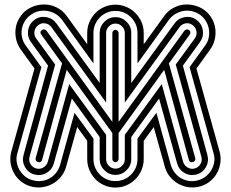

<svg xmlns="http://www.w3.org/2000/svg" viewBox="-20 -715 1039 863"><path d="M626 0Q626 26 616 49.5Q606 73 588.5 90.5Q571 108 548 118Q525 128 499 128Q473 128 449.5 118Q426 108 409 90.5Q392 73 382 49.5Q372 26 372 0V-82L327 -144L277 35Q270 60 254 79.5Q238 99 216.5 111Q195 123 170 126.5Q145 130 119 123Q94 116 74.5 100.5Q55 85 43 63.5Q31 42 27.5 17Q24 -8 31 -34L135 -407L73 -493Q58 -514 52.5 -539Q47 -564 50.5 -588Q54 -612 67 -634Q80 -656 101 -671Q123 -686 148 -691.5Q173 -697 197 -693.5Q221 -690 243 -677Q265 -664 280 -643L372 -516V-567Q372 -593 382 -616Q392 -639 409 -656.5Q426 -674 449.5 -684Q473 -694 499 -694Q525 -694 548 -684Q571 -674 588.5 -656.5Q606 -639 616 -616Q626 -593 626 -567V-516L718 -643Q733 -664 755 -677Q777 -690 801 -693.5Q825 -697 850 -691.5Q875 -686 897 -671Q918 -656 931 -634Q944 -612 947.5 -588Q951 -564 945.5 -539Q940 -514 925 -493L863 -407L967 -34Q974 -8 970.5 17Q967 42 955 63.5Q943 85 923.5 100.5Q904 116 879 123Q853 130 828 126.5Q803 123 781.5 111Q760 99 744 79.5Q728 60 721 35L671 -144L626 -82ZM400 0Q400 21 408 39Q416 57 429.5 70.5Q443 84 461 91.5Q479 99 499 99Q519 99 537 91.5Q555 84 568.5 70.5Q582 57 590 39Q598 21 598 0V-92L683 -208L748 27Q754 47 766.5 62.5Q779 78 795.5 87Q812 96 831.5 98.5Q851 101 871 95Q890 90 905.5 77.5Q921 65 930.5 48.5Q940 32 943 13Q946 -6 940 -26L832 -413L902 -510Q914 -526 918 -545.5Q922 -565 919 -583.5Q916 -602 906 -619Q896 -636 880 -648Q863 -660 844 -664.5Q825 -669 806 -666Q787 -663 769.5 -653Q752 -643 740 -627L598 -430V-567Q598 -588 590 -606Q582 -624 568.5 -637.5Q555 -651 537 -658.5Q519 -666 499 -666Q479 -666 461 -658.5Q443 -651 429.5 -637.5Q416 -624 408 -606Q400 -588 400 -567V-430L258 -627Q246 -643 228.5 -653Q211 -663 192 -666Q173 -669 153.5 -664.5Q134 -660 118 -648Q101 -636 91 -619Q81 -602 78 -583.5Q75 -565 79.5 -545.5Q84 -526 96 -510L166 -413L58 -26Q52 -6 55 13Q58 32 67.5 48.5Q77 65 92 77.5Q107 90 127 95Q147 101 166.5 98.5Q186 96 202.5 87Q219 78 231.5 62.5Q244 47 250 27L315 -208L400 -92ZM570 0Q570 29 549 50Q528 71 499 71Q470 71 449 50Q428 29 428 0V-99L303 -272L222 19Q214 48 188.5 62.5Q163 77 134 69Q106 61 92 35.5Q78 10 86 -19L196 -420L119 -526Q102 -550 106.5 -579Q111 -608 135 -626Q159 -643 188 -638Q217 -633 234 -609L428 -342V-567Q428 -596 449 -617Q470 -638 499 -638Q528 -638 549 -617Q570 -596 570 -567V-342L764 -609Q781 -633 810 -638Q839 -643 863 -626Q887 -608 891.5 -579Q896 -550 879 -526L802 -420L912 -19Q920 10 906 35.5Q892 61 864 69Q835 77 809.5 62.5Q784 48 776 19L695 -272L570 -99ZM499 43Q516 43 528.5 30.5Q541 18 541 0V-109L707 -337L803 12Q808 29 823.5 38Q839 47 856 42Q873 37 881.5 21.5Q890 6 885 -11L770 -425L856 -543Q866 -557 863 -574.5Q860 -592 846 -602Q832 -613 814.5 -610Q797 -607 787 -593L541 -254V-567Q541 -584 528.5 -596.5Q516 -609 499 -609Q482 -609 469.5 -596.5Q457 -584 457 -567V-254L211 -593Q201 -607 183.5 -610Q166 -613 152 -602Q138 -592 135 -574.5Q132 -557 142 -543L228 -425L113 -11Q108 6 116.5 21.5Q125 37 142 42Q159 47 174.5 38Q190 29 195 12L291 -337L457 -109V0Q457 18 469.5 30.5Q482 43 499 43ZM513 0Q513 6 508.5 10Q504 14 499 14Q494 14 489.5 10Q485 6 485 0V-117L280 -401L169 4Q164 18 150 13Q145 12 142 7Q139 2 140 -3L259 -430L165 -560Q157 -571 168 -580Q179 -587 189 -577L485 -167V-567Q485 -573 489.5 -577Q494 -581 499 -581Q504 -581 508.5 -577Q513 -573 513 -567V-167L809 -577Q819 -587 830 -580Q840 -571 833 -560L739 -430L858 -3Q859 2 856 7Q853 12 848 13Q834 18 829 4L718 -401L513 -117Z"/></svg>

Font: Zschusch
Style: Regular
Weight: 400
Designer: Peter Wiegel
Foundry: Peter Wiegel